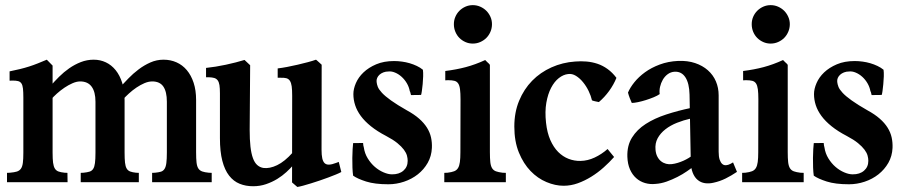

<svg xmlns="http://www.w3.org/2000/svg" viewBox="-20 -724 3593 763"><path d="M359.4 -319.8Q359.4 -358.9 344.2 -379.6Q329.1 -400.4 298.3 -400.4Q284.7 -400.4 268.3 -393.3Q252 -386.2 236.1 -375.5Q220.2 -364.7 206.1 -352.1Q191.9 -339.4 182.1 -327.6L179.7 -381.3Q195.8 -399.9 214.6 -418.7Q233.4 -437.5 255.1 -452.6Q276.9 -467.8 301.3 -477.3Q325.7 -486.8 352.5 -486.8Q378.4 -486.8 400.6 -476.3Q422.9 -465.8 439.5 -445.3Q456.1 -424.8 465.6 -394.8Q475.1 -364.7 475.1 -326.2V-117.7Q475.1 -92.8 476.8 -77.6Q478.5 -62.5 483.4 -54.2Q488.3 -45.9 497.3 -42.5Q506.3 -39.1 520.5 -37.6L531.7 -37.1V0H300.8V-37.1L312 -37.6Q326.7 -39.1 335.9 -42Q345.2 -44.9 350.3 -53Q355.5 -61 357.4 -76.2Q359.4 -91.3 359.4 -117.2ZM643.1 -319.8Q643.1 -359.4 629.2 -379.9Q615.2 -400.4 585 -400.4Q570.3 -400.4 554.2 -393.6Q538.1 -386.7 522.2 -376Q506.3 -365.2 492.2 -352.3Q478 -339.4 467.3 -327.1L457.5 -377.9Q472.2 -393.6 490.5 -412.6Q508.8 -431.6 530.8 -448.2Q552.7 -464.8 577.6 -475.8Q602.5 -486.8 629.9 -486.8Q657.7 -486.8 681.4 -476.3Q705.1 -465.8 722.4 -445.3Q739.7 -424.8 749.5 -395Q759.3 -365.2 759.3 -326.7V-118.7Q759.3 -93.8 761 -78.4Q762.7 -63 768.1 -54.7Q773.4 -46.4 783.4 -42.7Q793.5 -39.1 809.6 -37.6L821.3 -37.1V0H584.5V-37.1L596.2 -37.6Q610.4 -39.1 619.4 -41.7Q628.4 -44.4 633.8 -52.7Q639.2 -61 641.1 -76.4Q643.1 -91.8 643.1 -118.2ZM189 -117.7Q189 -92.8 190.9 -77.6Q192.9 -62.5 198 -54.2Q203.1 -45.9 212.4 -42.5Q221.7 -39.1 236.8 -37.6L248 -37.1L248.5 0H7.8V-37.1L19.5 -37.6Q36.6 -39.1 46.9 -42.2Q57.1 -45.4 63 -53.5Q68.8 -61.5 70.8 -76.7Q72.8 -91.8 72.8 -117.2V-335.9Q72.8 -358.4 71.3 -371.8Q69.8 -385.3 65.2 -392.3Q60.5 -399.4 52.2 -401.6Q43.9 -403.8 29.8 -403.8L18.1 -403.3V-440.4Q40.5 -444.8 59.3 -449.5Q78.1 -454.1 95.7 -459.7Q113.3 -465.3 130.4 -472.2Q147.5 -479 166 -486.8L189 -463.4Z M1083.5 -452.1Q1100.6 -454.1 1121.1 -458Q1141.6 -461.9 1162.6 -466.8Q1183.6 -471.7 1202.9 -476.8Q1222.2 -481.9 1235.8 -486.8Q1236.8 -486.3 1240.2 -483.2Q1243.7 -480 1247.6 -476.6Q1251.5 -473.1 1254.6 -470.2Q1257.8 -467.3 1258.3 -466.8L1257.8 -128.9Q1257.8 -107.9 1260.7 -94.7Q1263.7 -81.5 1270.3 -75.4Q1276.9 -69.3 1288.1 -69.8Q1299.3 -70.3 1315.9 -76.7L1326.2 -80.6L1336.4 -40.5Q1328.6 -36.1 1314.9 -30.5Q1301.3 -24.9 1284.9 -18.8Q1268.6 -12.7 1250.7 -6.6Q1232.9 -0.5 1216.1 4.6Q1199.2 9.8 1185.1 13.7Q1170.9 17.6 1161.6 19L1140.6 1L1141.1 -343.8Q1141.1 -366.7 1139.2 -380.9Q1137.2 -395 1132.1 -402.8Q1127 -410.6 1118.2 -413.1Q1109.4 -415.5 1095.2 -415H1083.5ZM798.8 -454.1Q816.9 -456.1 837.2 -459.2Q857.4 -462.4 877.7 -466.8Q897.9 -471.2 917.2 -476.1Q936.5 -481 951.7 -485.8L974.1 -464.8L972.2 -208Q972.2 -168.9 975.3 -141.4Q978.5 -113.8 985.1 -95.7Q991.7 -77.6 1002 -68.4Q1012.2 -59.1 1026.4 -56.6Q1051.3 -53.2 1081.3 -67.6Q1111.3 -82 1143.1 -117.7L1144.5 -66.9Q1133.8 -54.7 1117.9 -40Q1102.1 -25.4 1081.8 -12.9Q1061.5 -0.5 1037.4 7.8Q1013.2 16.1 985.8 16.1Q956.5 16.1 932.4 6.3Q908.2 -3.4 890.6 -25.9Q873 -48.3 863.5 -85Q854 -121.6 854 -174.8V-353Q854 -373.5 852.1 -385.7Q850.1 -397.9 845 -404.8Q839.8 -411.6 831.5 -414.1Q823.2 -416.5 810.5 -417H798.8Z M1613.3 -346.2Q1612.3 -348.6 1611.3 -354Q1610.4 -359.4 1608.4 -361.8Q1605.5 -378.4 1596.7 -393.3Q1587.9 -408.2 1575.9 -418.9Q1564 -429.7 1550 -435.5Q1536.1 -441.4 1523.4 -439.9Q1512.7 -439.9 1503.4 -436.3Q1494.1 -432.6 1488 -427Q1481.9 -421.4 1478.8 -414.1Q1475.6 -406.7 1476.6 -398.4Q1477.5 -389.2 1481.4 -378.9Q1485.4 -368.7 1497.8 -355.2Q1510.3 -341.8 1533.7 -325Q1557.1 -308.1 1596.7 -285.6Q1625.5 -270 1645.3 -252.7Q1665 -235.4 1676.8 -216.6Q1688.5 -197.8 1692.9 -177.7Q1697.3 -157.7 1696.3 -136.2Q1694.8 -103.5 1679.7 -76.9Q1664.6 -50.3 1640.4 -31.2Q1616.2 -12.2 1585.7 -2Q1555.2 8.3 1523.4 8.3Q1469.2 8.3 1434.8 -2.7Q1400.4 -13.7 1383.3 -25.9Q1381.3 -39.1 1380.6 -58.1Q1379.9 -77.1 1380.1 -96.2Q1380.4 -115.2 1381.3 -131.3Q1382.3 -147.5 1383.3 -155.3L1422.9 -155.8Q1422.9 -151.9 1423.8 -146.2Q1424.8 -140.6 1425.8 -138.2Q1429.2 -114.3 1441.4 -94.5Q1453.6 -74.7 1469.7 -60.8Q1485.8 -46.9 1504.2 -39.1Q1522.5 -31.2 1537.6 -31.2Q1565.9 -30.8 1583 -45.7Q1600.1 -60.5 1600.1 -85Q1600.1 -94.7 1597.2 -105.7Q1594.2 -116.7 1585 -129.2Q1575.7 -141.6 1559.1 -155.3Q1542.5 -168.9 1514.6 -183.6Q1479 -202.1 1454.1 -222.2Q1429.2 -242.2 1413.8 -263.2Q1398.4 -284.2 1391.4 -305.9Q1384.3 -327.6 1384.3 -350.1Q1384.3 -370.6 1394.3 -393.8Q1404.3 -417 1424.6 -436.3Q1444.8 -455.6 1475.1 -468.5Q1505.4 -481.4 1545.9 -481.4Q1561.5 -481.4 1577.4 -479.2Q1593.3 -477.1 1608.2 -472.7Q1623 -468.3 1636.5 -461.9Q1649.9 -455.6 1660.6 -446.8Q1662.1 -436 1661.6 -420.4Q1661.1 -404.8 1659.7 -389.6Q1658.2 -374.5 1656.5 -362.5Q1654.8 -350.6 1653.3 -346.7Z M1935.1 -627.9Q1935.1 -611.8 1929 -597.7Q1922.9 -583.5 1912.6 -573.2Q1902.3 -563 1888.4 -556.9Q1874.5 -550.8 1858.9 -550.8Q1843.3 -550.8 1829.6 -556.9Q1815.9 -563 1805.7 -573.2Q1795.4 -583.5 1789.6 -597.7Q1783.7 -611.8 1783.7 -627.9Q1783.7 -643.6 1789.6 -657.2Q1795.4 -670.9 1805.7 -681.2Q1815.9 -691.4 1829.6 -697.5Q1843.3 -703.6 1858.9 -703.6Q1874.5 -703.6 1888.4 -697.5Q1902.3 -691.4 1912.6 -681.2Q1922.9 -670.9 1929 -657.2Q1935.1 -643.6 1935.1 -627.9ZM1926.8 -119.6Q1926.8 -94.7 1928.5 -79.6Q1930.2 -64.5 1935.5 -55.7Q1940.9 -46.9 1950.9 -43.2Q1960.9 -39.6 1977.1 -37.6L1990.2 -37.1V0H1745.6V-37.1L1758.3 -37.6Q1774.9 -39.6 1784.9 -43.5Q1794.9 -47.4 1800.3 -56.4Q1805.7 -65.4 1807.6 -80.3Q1809.6 -95.2 1809.6 -119.1L1810.1 -329.1Q1810.1 -354 1808.1 -369.1Q1806.2 -384.3 1800.8 -392.3Q1795.4 -400.4 1785.9 -402.8Q1776.4 -405.3 1760.7 -405.3L1749.5 -404.8V-441.9Q1793.5 -447.3 1831.1 -457.3Q1868.7 -467.3 1908.2 -485.4L1916 -477.5Q1919.4 -474.6 1922.6 -471.4Q1925.8 -468.3 1926.8 -465.8Z M2429.7 -414.6Q2418.9 -387.7 2400.6 -362.5Q2382.3 -337.4 2359.9 -318.4Q2353 -319.8 2345.7 -321.3Q2338.4 -322.8 2332.5 -325.2Q2328.6 -342.8 2319.3 -362.1Q2310.1 -381.3 2297.1 -397.2Q2284.2 -413.1 2268.8 -422.6Q2253.4 -432.1 2237.3 -429.7Q2218.8 -427.7 2200.9 -413.8Q2183.1 -399.9 2170.2 -375.2Q2157.2 -350.6 2151.1 -315.7Q2145 -280.8 2149.9 -236.3Q2154.3 -196.3 2167 -167.5Q2179.7 -138.7 2198.2 -120.1Q2216.8 -101.6 2239.5 -92.8Q2262.2 -84 2287.1 -84.5Q2315.4 -85 2343 -97.9Q2370.6 -110.8 2394.5 -131.8L2420.4 -100.1Q2401.9 -79.1 2378.9 -58.6Q2356 -38.1 2330.1 -22Q2304.2 -5.9 2276.4 4.2Q2248.5 14.2 2219.7 14.2Q2186.5 14.2 2151.6 -0.5Q2116.7 -15.1 2088.4 -44.4Q2060.1 -73.7 2042 -117.9Q2023.9 -162.1 2023.9 -221.2Q2023.9 -277.8 2043 -323.7Q2062 -369.6 2094.7 -403.1Q2127.4 -436.5 2171.6 -456.3Q2215.8 -476.1 2265.6 -479.5Q2288.6 -481.4 2311 -479.5Q2333.5 -477.5 2354.5 -470.5Q2375.5 -463.4 2394.5 -449.7Q2413.6 -436 2429.7 -414.6Z M2475.6 -356Q2483.9 -376 2501 -397.2Q2518.1 -418.5 2543.2 -436.8Q2568.4 -455.1 2601.6 -467.5Q2634.8 -480 2674.8 -481.9Q2712.4 -483.4 2742.2 -473.4Q2772 -463.4 2793 -444.8Q2814 -426.3 2825 -400.6Q2835.9 -375 2835.9 -345.2V-121.1Q2835.9 -101.6 2839.8 -89.8Q2843.8 -78.1 2850.1 -72.5Q2856.4 -66.9 2865 -67.4Q2873.5 -67.9 2882.8 -72.8L2893.1 -78.6L2908.7 -41Q2886.2 -25.9 2863.5 -14.6Q2840.8 -3.4 2815.9 2Q2797.9 6.3 2781.5 3.9Q2765.1 1.5 2752.7 -8.8Q2740.2 -19 2732.9 -37.4Q2725.6 -55.7 2725.1 -82.5L2720.2 -348.1Q2719.2 -392.6 2703.9 -416.5Q2688.5 -440.4 2660.6 -439Q2645.5 -438 2633.5 -429.2Q2621.6 -420.4 2614 -407.2Q2606.4 -394 2603 -378.9Q2599.6 -363.8 2601.6 -350.1Q2592.8 -343.8 2577.9 -337.6Q2563 -331.5 2546.9 -326.4Q2530.8 -321.3 2515.4 -318.1Q2500 -314.9 2490.7 -314.9Q2487.3 -321.8 2482.7 -334Q2478 -346.2 2475.6 -356ZM2725.1 -252.9Q2696.8 -246.6 2670.4 -236.1Q2644 -225.6 2624.3 -210.2Q2604.5 -194.8 2593.5 -174.6Q2582.5 -154.3 2585 -128.4Q2586.4 -112.8 2592.3 -101.6Q2598.1 -90.3 2606.9 -83.3Q2615.7 -76.2 2627 -73.2Q2638.2 -70.3 2649.9 -71.8Q2661.6 -73.2 2673.6 -76.9Q2685.5 -80.6 2696.3 -85.4Q2707 -90.3 2716.3 -95.9Q2725.6 -101.6 2732.4 -106.4L2739.3 -64.9Q2727.1 -55.2 2709.7 -43.2Q2692.4 -31.2 2671.9 -20.8Q2651.4 -10.3 2629.2 -2.4Q2606.9 5.4 2585.4 6.8Q2563.5 9.3 2543.5 3.4Q2523.4 -2.4 2508.1 -16.1Q2492.7 -29.8 2483.4 -51Q2474.1 -72.3 2473.1 -101.1Q2471.7 -145.5 2491.5 -177.2Q2511.2 -209 2546.1 -231.4Q2581.1 -253.9 2627.4 -269Q2673.8 -284.2 2725.1 -294.9Z M3118.7 -627.9Q3118.7 -611.8 3112.5 -597.7Q3106.4 -583.5 3096.2 -573.2Q3085.9 -563 3072 -556.9Q3058.1 -550.8 3042.5 -550.8Q3026.9 -550.8 3013.2 -556.9Q2999.5 -563 2989.3 -573.2Q2979 -583.5 2973.1 -597.7Q2967.3 -611.8 2967.3 -627.9Q2967.3 -643.6 2973.1 -657.2Q2979 -670.9 2989.3 -681.2Q2999.5 -691.4 3013.2 -697.5Q3026.9 -703.6 3042.5 -703.6Q3058.1 -703.6 3072 -697.5Q3085.9 -691.4 3096.2 -681.2Q3106.4 -670.9 3112.5 -657.2Q3118.7 -643.6 3118.7 -627.9ZM3110.4 -119.6Q3110.4 -94.7 3112.1 -79.6Q3113.8 -64.5 3119.1 -55.7Q3124.5 -46.9 3134.5 -43.2Q3144.5 -39.6 3160.6 -37.6L3173.8 -37.1V0H2929.2V-37.1L2941.9 -37.6Q2958.5 -39.6 2968.5 -43.5Q2978.5 -47.4 2983.9 -56.4Q2989.3 -65.4 2991.2 -80.3Q2993.2 -95.2 2993.2 -119.1L2993.7 -329.1Q2993.7 -354 2991.7 -369.1Q2989.7 -384.3 2984.4 -392.3Q2979 -400.4 2969.5 -402.8Q2960 -405.3 2944.3 -405.3L2933.1 -404.8V-441.9Q2977.1 -447.3 3014.6 -457.3Q3052.2 -467.3 3091.8 -485.4L3099.6 -477.5Q3103 -474.6 3106.2 -471.4Q3109.4 -468.3 3110.4 -465.8Z M3443.8 -346.2Q3442.9 -348.6 3441.9 -354Q3440.9 -359.4 3439 -361.8Q3436 -378.4 3427.2 -393.3Q3418.5 -408.2 3406.5 -418.9Q3394.5 -429.7 3380.6 -435.5Q3366.7 -441.4 3354 -439.9Q3343.3 -439.9 3334 -436.3Q3324.7 -432.6 3318.6 -427Q3312.5 -421.4 3309.3 -414.1Q3306.2 -406.7 3307.1 -398.4Q3308.1 -389.2 3312 -378.9Q3315.9 -368.7 3328.4 -355.2Q3340.8 -341.8 3364.3 -325Q3387.7 -308.1 3427.2 -285.6Q3456.1 -270 3475.8 -252.7Q3495.6 -235.4 3507.3 -216.6Q3519 -197.8 3523.4 -177.7Q3527.8 -157.7 3526.9 -136.2Q3525.4 -103.5 3510.3 -76.9Q3495.1 -50.3 3470.9 -31.2Q3446.8 -12.2 3416.3 -2Q3385.7 8.3 3354 8.3Q3299.8 8.3 3265.4 -2.7Q3231 -13.7 3213.9 -25.9Q3211.9 -39.1 3211.2 -58.1Q3210.4 -77.1 3210.7 -96.2Q3210.9 -115.2 3211.9 -131.3Q3212.9 -147.5 3213.9 -155.3L3253.4 -155.8Q3253.4 -151.9 3254.4 -146.2Q3255.4 -140.6 3256.3 -138.2Q3259.8 -114.3 3272 -94.5Q3284.2 -74.7 3300.3 -60.8Q3316.4 -46.9 3334.7 -39.1Q3353 -31.2 3368.2 -31.2Q3396.5 -30.8 3413.6 -45.7Q3430.7 -60.5 3430.7 -85Q3430.7 -94.7 3427.7 -105.7Q3424.8 -116.7 3415.5 -129.2Q3406.2 -141.6 3389.6 -155.3Q3373 -168.9 3345.2 -183.6Q3309.6 -202.1 3284.7 -222.2Q3259.8 -242.2 3244.4 -263.2Q3229 -284.2 3221.9 -305.9Q3214.8 -327.6 3214.8 -350.1Q3214.8 -370.6 3224.9 -393.8Q3234.9 -417 3255.1 -436.3Q3275.4 -455.6 3305.7 -468.5Q3335.9 -481.4 3376.5 -481.4Q3392.1 -481.4 3408 -479.2Q3423.8 -477.1 3438.7 -472.7Q3453.6 -468.3 3467 -461.9Q3480.5 -455.6 3491.2 -446.8Q3492.7 -436 3492.2 -420.4Q3491.7 -404.8 3490.2 -389.6Q3488.8 -374.5 3487.1 -362.5Q3485.4 -350.6 3483.9 -346.7Z"/></svg>

Font: Varendra
Style: Regular
Weight: 700
Designer: Jacob Thomas
Foundry: Bangla Type Foundry
Version: Version 1.008